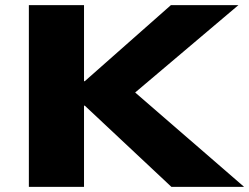

<svg xmlns="http://www.w3.org/2000/svg" viewBox="-20 -725 967 745"><path d="M92 0V-705H306V-410H309L643 -705H905L463 -331L470 -396L927 0H645L309 -315H306V0Z"/></svg>

Font: Nunito Sans 10pt Expanded Black
Style: Regular
Weight: 900
Width: 7
Designer: Vernon Adams
Foundry: Vernon Adams
Version: Version 3.101;gftools[0.9.27]